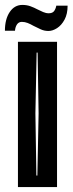

<svg xmlns="http://www.w3.org/2000/svg" viewBox="-48 -761 295 781"><path d="M25 0V-591H184V0ZM100 -47H104L109 -300L105 -547H101L96 -300ZM149 -635Q132 -635 117 -642Q102 -649 88 -656Q76 -663 64.5 -667.5Q53 -672 41 -672Q28 -672 21 -661.5Q14 -651 13 -636H-28Q-28 -683 -8.5 -712Q11 -741 43 -741Q61 -741 76 -735.5Q91 -730 104 -723Q116 -717 127.5 -712Q139 -707 150 -707Q166 -707 172.5 -716.5Q179 -726 181 -738H227Q227 -704 214.5 -681Q202 -658 184 -646.5Q166 -635 149 -635Z"/></svg>

Font: Alumni Sans Inline One
Style: Regular
Weight: 400
Designer: Robert E. Leuschke
Foundry: Robert E. Leuschke
Version: Version 1.100; ttfautohint (v1.8.3)